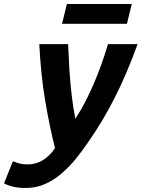

<svg xmlns="http://www.w3.org/2000/svg" viewBox="-110 -745 703 953"><path d="M17 188Q-17 188 -43.5 182Q-70 176 -90 165L-46 55Q-29 62 -13 66.5Q3 71 27 71Q68 71 102 50.5Q136 30 163 -10Q136 -117 114.5 -243.5Q93 -370 85 -526H228Q230 -473 234 -407Q238 -341 245.5 -275Q253 -209 264 -156Q290 -195 312 -237.5Q334 -280 354 -326Q374 -372 392 -422Q410 -472 426 -526H573Q545 -449 516.5 -382.5Q488 -316 458 -257Q428 -198 395.5 -144Q363 -90 326 -37Q299 3 267 42.5Q235 82 197 115Q159 148 114.5 168Q70 188 17 188ZM198 -627 222 -725H544L520 -627Z"/></svg>

Font: Ubuntu Sans Mono
Style: Bold Italic
Weight: 700
Italic angle: -13.5°
Monospace: yes
Designer: Dalton Maag Ltd
Foundry: Dalton Maag Ltd
Version: Version 1.006